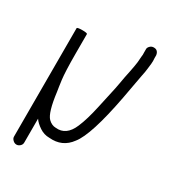

<svg xmlns="http://www.w3.org/2000/svg" viewBox="-164 -618 731 824"><g transform="rotate(30 201.0 -206.0)"><path d="M50 122C57 122 63 119 68 114C73 109 75 104 75 97V-21C82 -10 94 1 109 11C124 21 140 26 158 26C202 30 237 15 263 -21C292 -57 320 -144 346 -281C358 -343 364 -383 368 -401C372 -419 374 -433 375 -442C376 -451 377 -459 378 -468C379 -477 379 -486 378 -496V-510C377 -517 375 -523 370 -528C365 -533 359 -534 352 -534C345 -534 339 -531 334 -526C329 -521 326 -515 327 -508V-494C328 -487 327 -480 326 -472C325 -464 325 -455 324 -445C323 -435 320 -419 316 -398C314 -388 311 -375 308 -359C305 -343 302 -323 297 -299C292 -275 284 -240 274 -194C264 -148 253 -111 241 -83C223 -40 196 -21 160 -25C147 -25 134 -31 123 -42C108 -57 96 -97 88 -161C86 -174 83 -192 80 -216C77 -240 75 -282 75 -344V-440C75 -443 67 -445 50 -445C33 -445 24 -443 24 -440V97C24 104 27 109 32 114C37 119 43 122 50 122Z"/></g></svg>

Font: AppleStorm
Style: Rg
Weight: 400
Foundry: Cannot Into Space Fonts
Version: Version 1.01